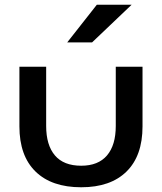

<svg xmlns="http://www.w3.org/2000/svg" viewBox="-20 -780 684 811"><path d="M582 -498V-246Q582 -122 514.5 -55.5Q447 11 323 11Q198 11 130 -55.5Q62 -122 62 -246V-498H175V-248Q175 -167 212 -123.5Q249 -80 323 -80Q395 -80 432 -123.5Q469 -167 469 -248V-498ZM264 -601 389 -760H536L369 -601Z"/></svg>

Font: Syne SemiBold
Style: Regular
Weight: 600
Designer: Lucas Descroix
Foundry: Bonjour Monde
Version: Version 2.200; ttfautohint (v1.8.4)